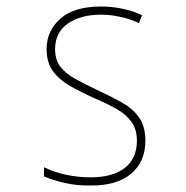

<svg xmlns="http://www.w3.org/2000/svg" viewBox="-20 -558 570 589"><path d="M258 11Q218 12 180 3.5Q142 -5 115 -17V-45Q148 -29 184.5 -21.5Q221 -14 258 -14Q326 -14 363 -43Q400 -72 400 -126Q400 -161 383.5 -184Q367 -207 338 -223.5Q309 -240 271 -256Q229 -275 195.5 -294Q162 -313 142.5 -339.5Q123 -366 123 -408Q123 -463 165 -500.5Q207 -538 290 -538Q326 -538 359 -530.5Q392 -523 416 -511L406 -487Q382 -499 350.5 -506Q319 -513 290 -513Q228 -513 188.5 -486Q149 -459 149 -407Q149 -374 165.5 -353Q182 -332 211 -316Q240 -300 278 -282Q319 -263 352.5 -244.5Q386 -226 406 -198.5Q426 -171 426 -126Q426 -62 382 -25Q338 12 258 11Z"/></svg>

Font: Noto Sans Mono Condensed Thin
Style: Regular
Weight: 100
Width: 3
Designer: Monotype Design Team
Foundry: Monotype Imaging Inc.
Version: Version 2.014; ttfautohint (v1.8.4.7-5d5b)